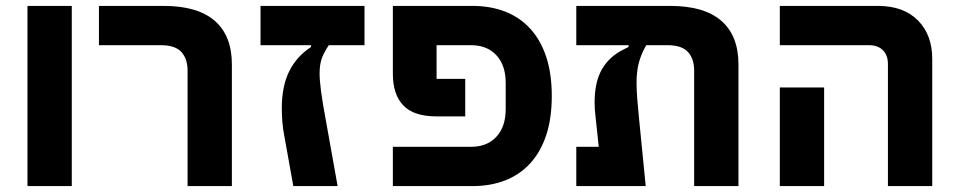

<svg xmlns="http://www.w3.org/2000/svg" viewBox="-20 -630 3243 650"><path d="M73 -610H223V0H73Z M615 -391Q615 -431 594 -454Q573 -477 525 -477H315V-610H534Q649 -610 707 -559.5Q765 -509 765 -412V0H615Z M862 -610H1214V-477H1093Q1074 -448 1068 -428Q1062 -408 1062 -382Q1062 -357 1067 -320Q1072 -283 1082 -229L1123 0H973L943 -167Q938 -192 936 -216.5Q934 -241 934 -263Q934 -338 959 -388.5Q984 -439 1033 -471V-477H862Z M1310 -133H1575Q1629 -133 1660.5 -167Q1692 -201 1692 -261V-349Q1692 -409 1660.5 -443Q1629 -477 1575 -477H1458V-363H1555V-236H1457Q1381 -236 1345.5 -273Q1310 -310 1310 -380V-610H1580Q1640 -610 1689.5 -591Q1739 -572 1774.5 -533.5Q1810 -495 1829 -438Q1848 -381 1848 -305Q1848 -229 1829 -172Q1810 -115 1774.5 -76.5Q1739 -38 1689.5 -19Q1640 0 1580 0H1310Z M1931 -133H2007L1996 -236Q1993 -261 1993 -283Q1993 -352 2017.5 -395Q2042 -438 2090 -462L2108 -471V-477H1931V-610H2249Q2364 -610 2422 -559.5Q2480 -509 2480 -412V0H2330V-391Q2330 -431 2309 -454Q2288 -477 2240 -477H2168L2164 -470Q2150 -445 2142.5 -416.5Q2135 -388 2135 -349Q2135 -324 2137.5 -294Q2140 -264 2143 -233L2166 0H1931Z M2986 -413Q2986 -443 2969 -460Q2952 -477 2922 -477H2620V-610H2952Q3039 -610 3087.5 -561Q3136 -512 3136 -431V0H2986ZM2620 -334H2770V0H2620Z"/></svg>

Font: IBM Plex Sans Hebrew
Style: Bold
Weight: 700
Designer: Mike Abbink, Paul van der Laan, Pieter van Rosmalen, Yanek Iontef
Foundry: Bold Monday
Version: Version 1.2